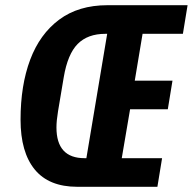

<svg xmlns="http://www.w3.org/2000/svg" viewBox="-20 -718 741 738"><path d="M277 0Q168 0 113.5 -66.5Q59 -133 59 -258Q59 -390 96 -488.5Q133 -587 207.5 -642.5Q282 -698 393 -698H701L683 -588H528L498 -408H643L625 -298H480L448 -110H603L585 0ZM392 -588H385Q317 -588 278.5 -549Q240 -510 225 -421L203 -290Q197 -254 197 -228Q197 -169 224 -139.5Q251 -110 305 -110H312Z"/></svg>

Font: iA Writer Mono V
Style: Regular
Weight: 400
Italic angle: -9.5°
Designer: Mike Abbink, Paul van der Laan, Pieter van Rosmalen
Foundry: Bold Monday
Version: Version 2.000